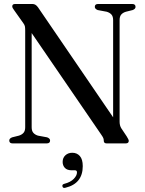

<svg xmlns="http://www.w3.org/2000/svg" viewBox="-20 -720 726 964"><path d="M231.5 -14.5Q231.5 0 214.5 0H43.5Q26.5 0 26.5 -14.5Q26.5 -25 41 -30.5L75 -39Q89.5 -43.5 98 -53Q106.5 -62.5 106.5 -81V-567.5Q106.5 -581.5 104.8 -588.8Q103 -596 96.5 -604.5L51.5 -668Q41.5 -680.5 41.5 -688Q41.5 -700 56 -700H143.5Q159 -700 171 -683L548 -131V-619Q548 -637.5 539.5 -647Q531 -656.5 516 -661L470.5 -669.5Q456 -675.5 456 -685.5Q456 -700 472.5 -700H643.5Q660.5 -700 660.5 -685.5Q660.5 -675 646 -669.5L612 -661Q597 -656.5 588.8 -647Q580.5 -637.5 580.5 -619V-109Q580.5 -89.5 589 -76L616 -35.5Q626.5 -19 626.5 -13Q626.5 0 611 0H515.5Q501 0 501 -13.5Q501 -20 499 -25.8Q497 -31.5 489 -43L139 -554V-81Q139 -62.5 147.5 -53Q156 -43.5 170.5 -39L216.5 -30.5Q231.5 -25 231.5 -14.5ZM340 135Q317 135 305.8 123Q294.5 111 294.5 93Q294.5 72.5 308.2 59.8Q322 47 343 47Q366.5 47 381 63.5Q395.5 80 395.5 114Q395.5 201.5 309 222.5Q296 226.5 293.5 216Q291 206 302.5 203Q334 195 350.2 178.2Q366.5 161.5 366.5 145.5Q366.5 135 356.5 135Z"/></svg>

Font: Fraunces 144pt Soft
Style: Regular
Weight: 400
Version: Version 1.000;[0bf87f6ff]